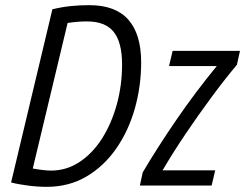

<svg xmlns="http://www.w3.org/2000/svg" viewBox="-20 -719 950 744"><path d="M161 5Q126 5 87.5 0Q49 -5 23 -12L183 -683Q220 -692 254.5 -695.5Q289 -699 326 -699Q428 -699 477.5 -642.5Q527 -586 527 -478Q527 -385 502.5 -298.5Q478 -212 430.5 -143.5Q383 -75 315 -35Q247 5 161 5ZM178 -58Q238 -58 288.5 -91.5Q339 -125 375.5 -182.5Q412 -240 432.5 -314Q453 -388 453 -469Q453 -555 420.5 -595.5Q388 -636 317 -636Q281 -636 242 -630L107 -66Q152 -58 178 -58ZM522 0 533 -51Q589 -146 663 -254Q737 -362 820 -463H635L649 -522H910L898 -468Q851 -412 800 -343Q749 -274 700 -201.5Q651 -129 610 -59H814L800 0Z"/></svg>

Font: Ubuntu Sans Condensed
Style: Italic
Weight: 400
Width: 3
Italic angle: -13.5°
Designer: Dalton Maag Ltd
Foundry: Dalton Maag Ltd
Version: Version 1.006; ttfautohint (v1.8.4.7-5d5b)